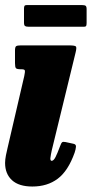

<svg xmlns="http://www.w3.org/2000/svg" viewBox="-22 -694 352 736"><path d="M267.5 -491.5 176.5 -118Q175.5 -113 173.2 -101.8Q171 -90.5 171 -87Q171 -77.5 176 -77.5Q183.5 -77.5 190.8 -91.8Q198 -106 208 -133Q212.5 -145.5 216 -148.5Q219.5 -151.5 229 -149.5L259 -143Q270 -141 269.2 -131.5Q268.5 -122 264 -108.5Q239 -38.5 199.2 -8.8Q159.5 21 102 21Q50.5 21 24 -3.2Q-2.5 -27.5 -2.5 -69.5Q-2.5 -82 0.8 -99Q4 -116 7 -127L71 -402.5Q74.5 -419 73.2 -423.8Q72 -428.5 60.5 -428.5H58Q43 -428.5 39.2 -432.5Q35.5 -436.5 35.5 -452V-500.5Q35.5 -514 40 -517Q44.5 -520 57.5 -520H243Q266 -520 269.2 -515.5Q272.5 -511 267.5 -491.5ZM70 -607.5V-661Q70 -668 71.8 -671.2Q73.5 -674.5 80 -674.5H293Q302.5 -674.5 306.2 -671.8Q310 -669 310 -659V-606.5Q310 -599 308.5 -595.2Q307 -591.5 299 -591.5H87.5Q78 -591.5 74 -594.2Q70 -597 70 -607.5Z"/></svg>

Font: Besley* Condensed Heavy
Style: Italic
Weight: 800
Width: 3
Italic angle: -13°
Designer: Owen Earl
Foundry: indestructible type*
Version: Version 3.000; ttfautohint (v1.8.3)